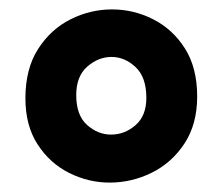

<svg xmlns="http://www.w3.org/2000/svg" viewBox="-20 -878 474 408"><path d="M399 -673Q399 -614 372 -573Q345 -532 302.5 -511Q260 -490 213 -490Q168 -490 127 -510.5Q86 -531 60 -571Q34 -611 34 -669Q34 -732 61 -774Q88 -816 130 -837Q172 -858 218 -858Q264 -858 305.5 -837Q347 -816 373 -775Q399 -734 399 -673ZM291 -670Q291 -714 268 -735.5Q245 -757 217 -757Q189 -757 165.5 -736.5Q142 -716 142 -676Q142 -633 165 -612.5Q188 -592 216 -592Q245 -592 268 -612Q291 -632 291 -670Z"/></svg>

Font: Yaldevi
Style: Bold
Weight: 700
Designer: Sol Matas, Rajitha Manaperi, Kosala Senevirathne
Foundry: Mooniak
Version: Version 1.100